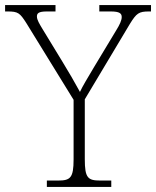

<svg xmlns="http://www.w3.org/2000/svg" viewBox="-30 -734 613 754"><path d="M154 0H407V-25H364C315 -25 303 -35 303 -109V-344L480 -640C506 -682 515 -689 555 -689H563V-714H360V-689H405C440 -689 448 -681 448 -667C448 -654 440 -637 427 -616L339 -470C314 -428 294 -395 284 -373C264 -410 240 -451 215 -492L137 -620C125 -640 115 -656 115 -669C115 -681 120 -689 154 -689H188V-714H-10V-689H0C41 -689 48 -683 73 -644L259 -342V-108C259 -35 246 -25 198 -25H154Z"/></svg>

Font: Noto Serif Sinhala ExtraLight
Style: Regular
Weight: 200
Designer: Jelle Bosma - Monotype Design Team
Foundry: Monotype Imaging Inc.
Version: Version 2.007